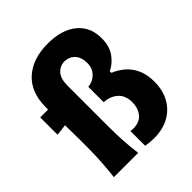

<svg xmlns="http://www.w3.org/2000/svg" viewBox="-226 -987 1141 1141"><g transform="rotate(-45 344.0 -416.5)"><path d="M411.1 5.9Q374.5 5.9 341.8 -0.5V-124.5Q354 -122.1 368.2 -122.1Q420.9 -124 446 -157Q471.2 -189.9 471.2 -236.3Q471.2 -293.9 437.5 -324.2Q403.8 -354.5 350.6 -357.9V-486.8Q391.1 -490.7 418.9 -518.8Q446.8 -546.9 446.8 -593.8Q446.8 -637.7 423.3 -665Q399.9 -692.4 356.4 -694.8Q315.9 -692.4 292 -664.1Q268.1 -635.7 268.1 -579.1V-242.2Q268.1 -172.9 271.5 -116.2Q274.9 -59.6 282.7 0H78.6Q85.4 -59.6 89.1 -116.2Q92.8 -172.9 92.8 -242.2V-298.3Q92.8 -360.4 91.3 -423.3L20 -415V-560.5H85.9V-578.6Q85.9 -705.1 160.2 -772.2Q234.4 -839.4 362.3 -839.4Q478 -839.4 544.7 -785.2Q611.3 -731 611.3 -635.7Q611.3 -568.4 580.6 -525.4Q549.8 -482.4 506.3 -462.4V-448.7Q545.4 -433.1 578.1 -405.3Q610.8 -377.4 630.6 -334.7Q650.4 -292 650.4 -231Q650.4 -160.2 621.3 -106.9Q592.3 -53.7 538.8 -23.9Q485.4 5.9 411.1 5.9Z"/></g></svg>

Font: Pinar-DS1-FD Bold
Style: Regular
Weight: 700
Designer: Amin Abedi
Version: Version 2.000